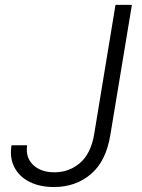

<svg xmlns="http://www.w3.org/2000/svg" viewBox="-20 -747 575 777"><path d="M447.4 -727.3H513.8L426.5 -200.6Q409.1 -94.1 347.5 -42.1Q285.9 9.9 198.5 9.9Q141.3 9.9 99.6 -11Q57.9 -32 38.2 -70.1Q18.5 -108.3 26.6 -159.1H89.8Q82.7 -109.4 114.2 -79.5Q145.6 -49.7 200.6 -49.7Q259.6 -49.7 303.8 -87.5Q348 -125.4 361.2 -204.5Z"/></svg>

Font: Inter UI Light
Style: Italic
Weight: 300
Italic angle: 9.39999°
Designer: Rasmus Andersson
Foundry: rsms
Version: 3.2;8d6f07862